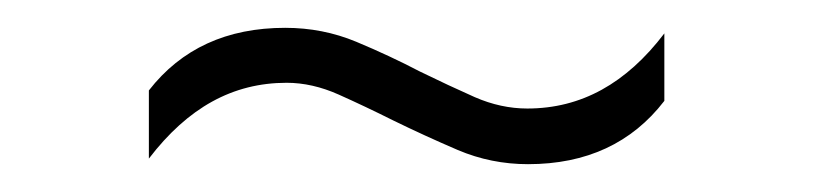

<svg xmlns="http://www.w3.org/2000/svg" viewBox="-20 -446 584 138"><path d="M359.5 -328Q333 -328 309 -338.2Q285 -348.5 262.5 -359.5Q242.5 -369.5 223.5 -378Q204.5 -386.5 186 -386.5Q157 -386.5 132.5 -373Q108 -359.5 87 -332V-381Q122 -426 185 -426Q212 -426 236 -416Q260 -406 282 -394.5Q302.5 -384.5 321.2 -376.2Q340 -368 359 -368Q388 -368 412.5 -381.5Q437 -395 457.5 -422V-373.5Q422.5 -328 359.5 -328Z"/></svg>

Font: Encode Sans SemiExpanded ExtraLight
Style: Regular
Weight: 250
Width: 6
Designer: Multiple Designers
Foundry: Impallari Type
Version: Version 3.002